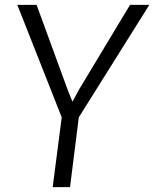

<svg xmlns="http://www.w3.org/2000/svg" viewBox="-20 -767 632 787"><path d="M267 0H196L233 -286L51 -747H130L257 -400L277 -350L304 -400L513 -747H592L303 -286Z"/></svg>

Font: Merriweather Sans Variable Regular
Style: Italic
Weight: 300
Italic angle: -8°
Designer: Eben Sorkin
Foundry: Eben Sorkin
Version: Version 2.001